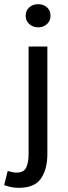

<svg xmlns="http://www.w3.org/2000/svg" viewBox="-60 -694 324 920"><path d="M31 206Q8 206 -9.5 202Q-27 198 -40 193L-23 125Q-13 128 -2.5 130.5Q8 133 20 133Q54 133 65.5 109Q77 85 77 43V-471H167V43Q167 116 136.5 161Q106 206 31 206ZM123 -563Q98 -563 80.5 -578.5Q63 -594 63 -618Q63 -644 80.5 -659Q98 -674 123 -674Q148 -674 165 -659Q182 -644 182 -618Q182 -594 165 -578.5Q148 -563 123 -563Z"/></svg>

Font: Narnoor
Style: Regular
Weight: 400
Designer: S. Sridhar Murthy
Foundry: SIL International
Version: Version 3.000